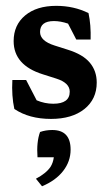

<svg xmlns="http://www.w3.org/2000/svg" viewBox="-20 -401 375 660"><path d="M155.3 7.8Q80.1 7.8 29.3 -26.4Q19.5 -71.3 22.5 -126H69.8L106 -56.2Q133.8 -44.4 163.1 -44.4Q219.7 -44.4 219.7 -85.9Q219.7 -116.2 173.3 -130.9L127.4 -145.5Q26.9 -176.8 26.9 -259.8Q26.9 -314.9 66.4 -347.9Q106 -380.9 173.3 -380.9Q233.9 -380.9 284.2 -356Q293 -315.4 291.5 -265.1H242.2L213.9 -319.8Q188 -328.6 165.5 -328.6Q117.7 -328.6 117.7 -291Q117.7 -260.3 167.5 -244.6L213.4 -230Q265.1 -213.9 288.8 -185.5Q312.5 -157.2 312.5 -117.2Q312.5 -60.1 270 -26.1Q227.5 7.8 155.3 7.8ZM124.5 239.3 103.5 213.4Q138.7 194.8 153.8 172.4Q162.6 158.2 165 139.6H108.9Q105 87.4 117.7 52.7Q137.2 45.9 159.7 45.9Q222.7 45.9 222.7 113.3Q222.7 153.8 197 186.8Q171.4 219.7 124.5 239.3Z"/></svg>

Font: Markazi Text SemiBold
Style: Regular
Weight: 600
Designer: Borna Izadpanah (Arabic designer), Fiona Ross (Arabic design director) and Florian Runge (Latin designer)
Foundry: Borna Izadpanah and Florian Runge
Version: Version 1.001; ttfautohint (v1.8.3)